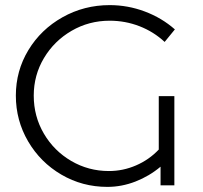

<svg xmlns="http://www.w3.org/2000/svg" viewBox="-20 -725 795 751"><path d="M601 -349H662V0H608V-73Q564 -36 510 -15Q456 6 400 6Q302 6 220 -42Q138 -90 90 -172Q42 -254 42 -351Q42 -448 91 -529Q140 -610 224.5 -657.5Q309 -705 409 -705Q480 -705 546.5 -680Q613 -655 664 -610L624 -561Q581 -601 525.5 -622.5Q470 -644 409 -644Q328 -644 260 -604.5Q192 -565 152 -498Q112 -431 112 -351Q112 -270 151.5 -202.5Q191 -135 258.5 -95.5Q326 -56 406 -56Q461 -56 512 -78Q563 -100 601 -140Z"/></svg>

Font: TypoPRO Montserrat Alternates
Style: Regular
Weight: 300
Designer: Julieta Ulanovsky
Foundry: Julieta Ulanovsky
Version: Version 6.001